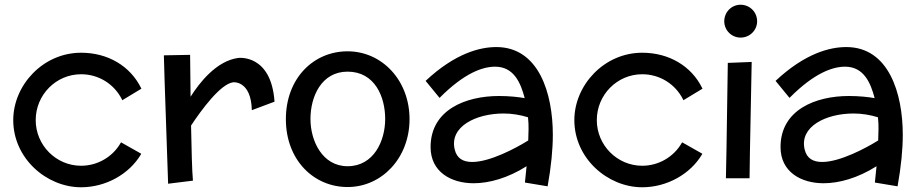

<svg xmlns="http://www.w3.org/2000/svg" viewBox="-20 -741 3893 812"><path d="M577 -368C531 -462 436 -518 323 -518C161 -518 36 -380 36 -233C36 -71 177 51 323 51C427 51 526 -4 576 -88L577 -91L492 -139L490 -136C456 -77 392 -40 323 -40C217 -40 131 -127 131 -233C131 -340 217 -427 323 -427C397 -427 463 -386 496 -320L497 -317L578 -366Z M1141 -311C1127 -514 988 -496 988 -496C896 -484 824 -392 786 -332C786 -332 785 -430 784 -509L673 -507C673 -507 675 -412 691 36L796 23C792 -18 790 -112 788 -210C831 -275 912 -386 966 -393C966 -393 1042 -402 1045 -275Z M1712 -237C1712 -402 1595 -524 1450 -524C1306 -524 1189 -410 1189 -237C1189 -65 1306 50 1450 50C1595 50 1712 -73 1712 -237ZM1609 -238C1609 -144 1560 -38 1450 -38C1344 -38 1293 -144 1293 -238C1293 -332 1339 -438 1450 -438C1565 -438 1609 -332 1609 -238Z M2296 47C2311 -37 2318 -109 2318 -171C2318 -346 2259 -542 2079 -542C2010 -542 1905 -516 1780 -399L1839 -327C1945 -434 2023 -459 2074 -459C2153 -459 2182 -391 2199 -326C2171 -331 2133 -335 2090 -335C1950 -335 1801 -277 1801 -119C1801 -13 1889 34 1983 34C2049 34 2128 12 2207 -38L2200 31ZM2214 -147C2161 -114 2052 -56 1977 -56C1940 -56 1912 -70 1903 -109C1880 -205 1992 -261 2110 -261C2145 -261 2181 -255 2213 -245C2217 -211 2215 -179 2214 -147Z M2950 -368C2904 -462 2809 -518 2696 -518C2534 -518 2409 -380 2409 -233C2409 -71 2550 51 2696 51C2800 51 2899 -4 2949 -88L2950 -91L2865 -139L2863 -136C2829 -77 2765 -40 2696 -40C2590 -40 2504 -127 2504 -233C2504 -340 2590 -427 2696 -427C2770 -427 2836 -386 2869 -320L2870 -317L2951 -366Z M3182 -651C3182 -690 3151 -721 3112 -721C3074 -721 3043 -690 3043 -651C3043 -613 3074 -582 3112 -582C3151 -582 3182 -613 3182 -651ZM3058 -475C3054 -158 3050 13 3050 13H3150C3150 13 3151 -106 3159 -479Z M3776 47C3791 -37 3798 -109 3798 -171C3798 -346 3739 -542 3559 -542C3490 -542 3385 -516 3260 -399L3319 -327C3425 -434 3503 -459 3554 -459C3633 -459 3662 -391 3679 -326C3651 -331 3613 -335 3570 -335C3430 -335 3281 -277 3281 -119C3281 -13 3369 34 3463 34C3529 34 3608 12 3687 -38L3680 31ZM3694 -147C3641 -114 3532 -56 3457 -56C3420 -56 3392 -70 3383 -109C3360 -205 3472 -261 3590 -261C3625 -261 3661 -255 3693 -245C3697 -211 3695 -179 3694 -147Z"/></svg>

Font: McLaren
Style: Regular
Weight: 400
Designer: Astigmatic (AOETI)
Foundry: Astigmatic (AOETI)
Version: Version 1.000